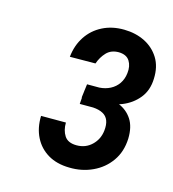

<svg xmlns="http://www.w3.org/2000/svg" viewBox="-70 -777 467 517"><g transform="rotate(15 163.0 -518.5)"><path d="M156.2 -549.3H190.4Q207 -550.3 220.7 -557.4Q234.4 -564.5 242.9 -576.9Q251.5 -589.4 253.4 -606.4Q255.9 -626.5 247.1 -640.4Q238.3 -654.3 216.8 -654.8Q195.3 -654.8 182.6 -641.4Q169.9 -627.9 163.6 -609.4L92.3 -608.9Q95.7 -641.6 112.1 -666.3Q128.4 -690.9 155 -704.3Q181.6 -717.8 215.3 -717.3Q247.6 -716.8 272.9 -704.1Q298.3 -691.4 313 -667.7Q327.6 -644 326.2 -610.4Q325.2 -577.6 307.4 -555.7Q289.6 -533.7 262 -522.7Q234.4 -511.7 204.6 -511.2H151.4ZM150.9 -493.2 153.8 -531.7 196.8 -531.2Q227.5 -530.3 251.5 -520.5Q275.4 -510.7 288.8 -490.2Q302.2 -469.7 301.3 -436.5Q299.8 -399.9 281.2 -373.5Q262.7 -347.2 232.7 -333.3Q202.6 -319.3 167.5 -320.3Q132.8 -320.8 108.2 -335.4Q83.5 -350.1 70.6 -375.7Q57.6 -401.4 58.6 -435.1H127.9Q127.4 -413.6 137.2 -398.4Q147 -383.3 171.4 -383.3Q196.3 -383.3 213.4 -399.7Q230.5 -416 233.4 -440.4Q235.4 -457.5 231 -469Q226.6 -480.5 215.6 -486.3Q204.6 -492.2 188 -493.2Z"/></g></svg>

Font: Roboto Condensed
Style: Italic
Weight: 400
Italic angle: -12°
Designer: Christian Robertson
Foundry: Google
Version: Version 3.0